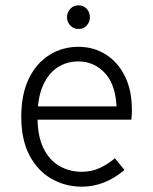

<svg xmlns="http://www.w3.org/2000/svg" viewBox="-20 -694 576 722"><path d="M60 -255Q60 -340 88.5 -398.5Q117 -457 166 -487.5Q215 -518 275 -518Q331 -518 376.5 -490Q422 -462 449 -409Q476 -356 476 -280Q476 -270 475.5 -261Q475 -252 474 -244H104V-294H432L419 -270Q419 -369 377.5 -416Q336 -463 275 -463Q230 -463 195.5 -440Q161 -417 141 -371Q121 -325 121 -255Q121 -183 143 -137.5Q165 -92 203 -70Q241 -48 287 -48Q324 -48 354.5 -62Q385 -76 412 -99L448 -55Q412 -24 371.5 -8Q331 8 288 8Q226 8 174 -21.5Q122 -51 91 -109.5Q60 -168 60 -255ZM232 -629Q232 -648 244.5 -661Q257 -674 275 -674Q294 -674 306 -661Q318 -648 318 -629Q318 -611 306 -598Q294 -585 275 -585Q257 -585 244.5 -598Q232 -611 232 -629Z"/></svg>

Font: Radio Canada Light
Style: Regular
Weight: 300
Designer: Charles Daoud, Etienne Aubert Bonn, Alexandre Saumier Demers, Jacques Le Bailly
Foundry: Radio-Canada
Version: Version 2.104;gftools[0.9.28.dev5+ged2979d]